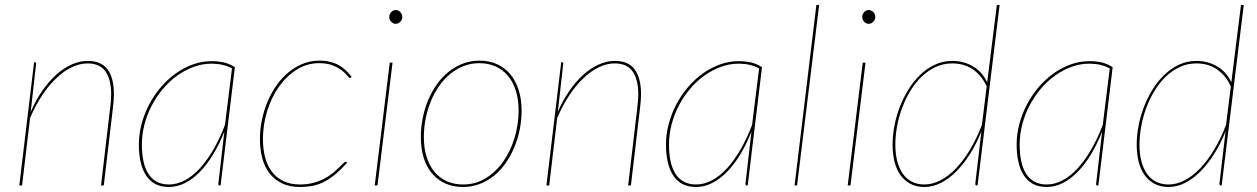

<svg xmlns="http://www.w3.org/2000/svg" viewBox="-20 -740 5015 766"><path d="M57 0 116 -492H118Q122 -492 123 -489.8Q124 -487.5 124 -485L102.5 -293.5Q122.5 -340 148.5 -377.5Q174.5 -415 204.2 -441.8Q234 -468.5 266 -482.8Q298 -497 330 -497Q384 -497 409.2 -462.8Q434.5 -428.5 434.5 -364.5Q434.5 -353 433.5 -340.2Q432.5 -327.5 431 -314L394 0H383L420 -314Q421.5 -327 422.5 -339.5Q423.5 -352 423.5 -363.5Q423.5 -422.5 401 -454.8Q378.5 -487 329 -487Q298 -487 266.2 -471.8Q234.5 -456.5 204.8 -428.2Q175 -400 148.2 -359.8Q121.5 -319.5 100 -269.5L68 0Z M860 0H857Q853.5 0 852.2 -1.8Q851 -3.5 851 -6L875 -215Q856 -166.5 831.5 -125.8Q807 -85 778.8 -55.8Q750.5 -26.5 719 -10.2Q687.5 6 654 6Q621.5 6 598.8 -6.5Q576 -19 561.8 -41.5Q547.5 -64 540.8 -95Q534 -126 534 -163Q534 -205 545 -246Q556 -287 575.5 -324Q595 -361 622 -392.5Q649 -424 681.2 -447Q713.5 -470 749.8 -483Q786 -496 824 -496Q851 -496 873.5 -490.8Q896 -485.5 917 -472ZM654 -4Q686 -4 717.2 -20.5Q748.5 -37 777 -68Q805.5 -99 831 -142.8Q856.5 -186.5 877.5 -241.5L905.5 -467Q887 -477 867 -481.5Q847 -486 824 -486Q788 -486 753.5 -473.5Q719 -461 688 -439Q657 -417 631 -386.5Q605 -356 586 -320Q567 -284 556.5 -244Q546 -204 546 -163Q546 -126.5 552.2 -97.2Q558.5 -68 571.5 -47.2Q584.5 -26.5 605 -15.2Q625.5 -4 654 -4Z M1365 -91Q1337.5 -60.5 1313.8 -41.5Q1290 -22.5 1267.5 -12Q1245 -1.5 1223 2.2Q1201 6 1177 6Q1135 6 1104.8 -8.8Q1074.5 -23.5 1055 -49Q1035.5 -74.5 1026.2 -109.5Q1017 -144.5 1017 -185Q1017 -223.5 1025 -262Q1033 -300.5 1047.8 -335.2Q1062.5 -370 1083.5 -399.8Q1104.5 -429.5 1130.8 -451.2Q1157 -473 1188 -485.5Q1219 -498 1254 -498Q1278 -498 1297.2 -493.2Q1316.5 -488.5 1332 -479.8Q1347.5 -471 1360 -459Q1372.5 -447 1383 -433L1381 -431Q1379 -429 1376 -429Q1372.5 -429 1365.5 -438.2Q1358.5 -447.5 1344.5 -458.5Q1330.5 -469.5 1308.5 -478.8Q1286.5 -488 1253 -488Q1204.5 -488 1163.5 -462Q1122.5 -436 1092.5 -393.5Q1062.5 -351 1045.8 -296.5Q1029 -242 1029 -185Q1029 -147 1037.2 -114Q1045.5 -81 1063.5 -56.5Q1081.5 -32 1109.5 -18Q1137.5 -4 1177 -4Q1207 -4 1231.2 -10.8Q1255.5 -17.5 1274.2 -27.5Q1293 -37.5 1307 -49Q1321 -60.5 1331.2 -70.5Q1341.5 -80.5 1348 -87.2Q1354.5 -94 1359 -94Q1360.5 -94 1361.5 -93.8Q1362.5 -93.5 1365 -91Z M1546 -490 1486 0H1475L1535 -490ZM1585 -672Q1585 -661.5 1577 -653.2Q1569 -645 1559 -645Q1548.5 -645 1540.8 -653.2Q1533 -661.5 1533 -672Q1533 -683.5 1540.8 -691.8Q1548.5 -700 1559 -700Q1569 -700 1577 -691.8Q1585 -683.5 1585 -672Z M1828 -4Q1877.5 -4 1918.2 -29.2Q1959 -54.5 1988 -96Q2017 -137.5 2033 -190.5Q2049 -243.5 2049 -299Q2049 -343 2038 -378Q2027 -413 2006.5 -437.5Q1986 -462 1957 -475Q1928 -488 1892 -488Q1859 -488 1829.8 -476.5Q1800.5 -465 1776 -444.8Q1751.5 -424.5 1732 -396.8Q1712.5 -369 1699 -336.2Q1685.5 -303.5 1678.2 -267Q1671 -230.5 1671 -193Q1671 -149 1682 -114Q1693 -79 1713.2 -54.5Q1733.5 -30 1762.5 -17Q1791.5 -4 1828 -4ZM1827 6Q1788 6 1756.8 -8Q1725.5 -22 1703.8 -47.8Q1682 -73.5 1670.5 -110.2Q1659 -147 1659 -193Q1659 -231.5 1666.5 -269Q1674 -306.5 1688.2 -340.5Q1702.5 -374.5 1722.8 -403.2Q1743 -432 1769 -453Q1795 -474 1826.2 -486Q1857.5 -498 1893 -498Q1932 -498 1963 -484Q1994 -470 2015.8 -444Q2037.5 -418 2049.2 -381.2Q2061 -344.5 2061 -299Q2061 -261 2053.5 -223.5Q2046 -186 2031.8 -152Q2017.5 -118 1997.2 -89Q1977 -60 1951 -39Q1925 -18 1893.8 -6Q1862.5 6 1827 6Z M2160 0 2219 -492H2221Q2225 -492 2226 -489.8Q2227 -487.5 2227 -485L2205.5 -293.5Q2225.5 -340 2251.5 -377.5Q2277.5 -415 2307.2 -441.8Q2337 -468.5 2369 -482.8Q2401 -497 2433 -497Q2487 -497 2512.2 -462.8Q2537.5 -428.5 2537.5 -364.5Q2537.5 -353 2536.5 -340.2Q2535.5 -327.5 2534 -314L2497 0H2486L2523 -314Q2524.5 -327 2525.5 -339.5Q2526.5 -352 2526.5 -363.5Q2526.5 -422.5 2504 -454.8Q2481.5 -487 2432 -487Q2401 -487 2369.2 -471.8Q2337.5 -456.5 2307.8 -428.2Q2278 -400 2251.2 -359.8Q2224.5 -319.5 2203 -269.5L2171 0Z M2963 0H2960Q2956.5 0 2955.2 -1.8Q2954 -3.5 2954 -6L2978 -215Q2959 -166.5 2934.5 -125.8Q2910 -85 2881.8 -55.8Q2853.5 -26.5 2822 -10.2Q2790.5 6 2757 6Q2724.5 6 2701.8 -6.5Q2679 -19 2664.8 -41.5Q2650.5 -64 2643.8 -95Q2637 -126 2637 -163Q2637 -205 2648 -246Q2659 -287 2678.5 -324Q2698 -361 2725 -392.5Q2752 -424 2784.2 -447Q2816.5 -470 2852.8 -483Q2889 -496 2927 -496Q2954 -496 2976.5 -490.8Q2999 -485.5 3020 -472ZM2757 -4Q2789 -4 2820.2 -20.5Q2851.5 -37 2880 -68Q2908.5 -99 2934 -142.8Q2959.5 -186.5 2980.5 -241.5L3008.5 -467Q2990 -477 2970 -481.5Q2950 -486 2927 -486Q2891 -486 2856.5 -473.5Q2822 -461 2791 -439Q2760 -417 2734 -386.5Q2708 -356 2689 -320Q2670 -284 2659.5 -244Q2649 -204 2649 -163Q2649 -126.5 2655.2 -97.2Q2661.5 -68 2674.5 -47.2Q2687.5 -26.5 2708 -15.2Q2728.5 -4 2757 -4Z M3150 0 3237 -720H3248L3160 0Z M3433 -490 3373 0H3362L3422 -490ZM3472 -672Q3472 -661.5 3464 -653.2Q3456 -645 3446 -645Q3435.5 -645 3427.8 -653.2Q3420 -661.5 3420 -672Q3420 -683.5 3427.8 -691.8Q3435.5 -700 3446 -700Q3456 -700 3464 -691.8Q3472 -683.5 3472 -672Z M3877 0Q3873 0 3872 -2.2Q3871 -4.5 3871 -7L3895.5 -216Q3876 -167 3850.2 -126.2Q3824.5 -85.5 3795.2 -56Q3766 -26.5 3733.5 -10.2Q3701 6 3668 6Q3635.5 6 3611.5 -7Q3587.5 -20 3571.8 -42.5Q3556 -65 3548.5 -96Q3541 -127 3541 -163Q3541 -198.5 3548.2 -237.2Q3555.5 -276 3569.8 -313.2Q3584 -350.5 3604.8 -383.8Q3625.5 -417 3652 -442.2Q3678.5 -467.5 3710.5 -482.2Q3742.5 -497 3780 -497Q3823 -497 3860.2 -476.2Q3897.5 -455.5 3918.5 -411.5L3957 -720H3968L3880 0ZM3668 -4Q3700 -4 3732 -20.5Q3764 -37 3793.8 -68Q3823.5 -99 3850 -143Q3876.5 -187 3897.5 -242L3916.5 -395.5Q3904.5 -421 3889.2 -438.2Q3874 -455.5 3856.2 -466.5Q3838.5 -477.5 3819 -482.2Q3799.5 -487 3779 -487Q3743 -487 3712.2 -472.5Q3681.5 -458 3656.2 -433.5Q3631 -409 3611.5 -376.8Q3592 -344.5 3578.8 -308.5Q3565.5 -272.5 3558.8 -235Q3552 -197.5 3552 -163Q3552 -126.5 3559.5 -97.2Q3567 -68 3581.5 -47.2Q3596 -26.5 3617.8 -15.2Q3639.5 -4 3668 -4Z M4362 0H4359Q4355.5 0 4354.2 -1.8Q4353 -3.5 4353 -6L4377 -215Q4358 -166.5 4333.5 -125.8Q4309 -85 4280.8 -55.8Q4252.5 -26.5 4221 -10.2Q4189.5 6 4156 6Q4123.5 6 4100.8 -6.5Q4078 -19 4063.8 -41.5Q4049.5 -64 4042.8 -95Q4036 -126 4036 -163Q4036 -205 4047 -246Q4058 -287 4077.5 -324Q4097 -361 4124 -392.5Q4151 -424 4183.2 -447Q4215.5 -470 4251.8 -483Q4288 -496 4326 -496Q4353 -496 4375.5 -490.8Q4398 -485.5 4419 -472ZM4156 -4Q4188 -4 4219.2 -20.5Q4250.5 -37 4279 -68Q4307.5 -99 4333 -142.8Q4358.5 -186.5 4379.5 -241.5L4407.5 -467Q4389 -477 4369 -481.5Q4349 -486 4326 -486Q4290 -486 4255.5 -473.5Q4221 -461 4190 -439Q4159 -417 4133 -386.5Q4107 -356 4088 -320Q4069 -284 4058.5 -244Q4048 -204 4048 -163Q4048 -126.5 4054.2 -97.2Q4060.5 -68 4073.5 -47.2Q4086.5 -26.5 4107 -15.2Q4127.5 -4 4156 -4Z M4851 0Q4847 0 4846 -2.2Q4845 -4.5 4845 -7L4869.5 -216Q4850 -167 4824.2 -126.2Q4798.5 -85.5 4769.2 -56Q4740 -26.5 4707.5 -10.2Q4675 6 4642 6Q4609.5 6 4585.5 -7Q4561.5 -20 4545.8 -42.5Q4530 -65 4522.5 -96Q4515 -127 4515 -163Q4515 -198.5 4522.2 -237.2Q4529.5 -276 4543.8 -313.2Q4558 -350.5 4578.8 -383.8Q4599.5 -417 4626 -442.2Q4652.5 -467.5 4684.5 -482.2Q4716.5 -497 4754 -497Q4797 -497 4834.2 -476.2Q4871.5 -455.5 4892.5 -411.5L4931 -720H4942L4854 0ZM4642 -4Q4674 -4 4706 -20.5Q4738 -37 4767.8 -68Q4797.5 -99 4824 -143Q4850.5 -187 4871.5 -242L4890.5 -395.5Q4878.5 -421 4863.2 -438.2Q4848 -455.5 4830.2 -466.5Q4812.5 -477.5 4793 -482.2Q4773.5 -487 4753 -487Q4717 -487 4686.2 -472.5Q4655.5 -458 4630.2 -433.5Q4605 -409 4585.5 -376.8Q4566 -344.5 4552.8 -308.5Q4539.5 -272.5 4532.8 -235Q4526 -197.5 4526 -163Q4526 -126.5 4533.5 -97.2Q4541 -68 4555.5 -47.2Q4570 -26.5 4591.8 -15.2Q4613.5 -4 4642 -4Z"/></svg>

Font: Lato Hairline
Style: Italic
Weight: 250
Italic angle: -7°
Designer: Lukasz Dziedzic
Foundry: Lukasz Dziedzic
Version: Version 1.104; Western+Polish opensource